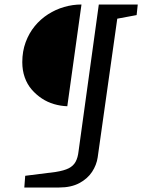

<svg xmlns="http://www.w3.org/2000/svg" viewBox="-20 -668 632 853"><path d="M88 165 92 113 227 96Q265 90 285.5 79.5Q306 69 316 50.5Q326 32 329 4L419 -648H592L587 -601L501 -585L414 31Q409 65 389 95.5Q369 126 332.5 145.5Q296 165 243 165ZM279 -196Q249 -197 220 -205.5Q191 -214 166 -230.5Q141 -247 121 -270Q101 -293 90 -324Q79 -355 79 -392Q79 -440 94 -480.5Q109 -521 134.5 -552Q160 -583 193.5 -604.5Q227 -626 265 -637Q303 -648 342 -648Z"/></svg>

Font: Faustina Medium
Style: Italic
Weight: 500
Italic angle: -8°
Designer: Alfonso Garcia
Foundry: http://www.omnibus-type.com
Version: Version 1.200